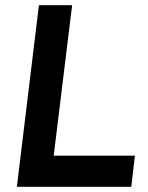

<svg xmlns="http://www.w3.org/2000/svg" viewBox="-20 -720 571 740"><path d="M130 -700H258L187 -120H500L486 0H45Z"/></svg>

Font: Haskoy Bold
Style: Italic
Weight: 700
Designer: Ertekin Erdin
Foundry: Ertekin Erdin
Version: Version 2.000; ttfautohint (v1.8.4.7-5d5b)